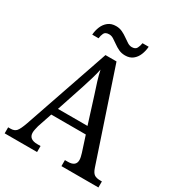

<svg xmlns="http://www.w3.org/2000/svg" viewBox="-208 -1029 1071 1160"><g transform="rotate(30 327.5 -449.0)"><path d="M1 0V-42H18Q44 -42 57.5 -57Q71 -72 88 -120L292 -714H369L577 -92Q587 -62 601.5 -52Q616 -42 644 -42H655V0H397V-42H418Q473 -42 473 -86Q473 -95 470.5 -106.5Q468 -118 464 -131L429 -239H188L154 -138Q151 -126 148 -112.5Q145 -99 145 -89Q145 -42 205 -42H227V0ZM206 -289H412L355 -470Q340 -514 328.5 -552Q317 -590 310 -623Q303 -590 293 -556Q283 -522 269 -479ZM395 -771Q370 -771 350 -780.5Q330 -790 313 -802.5Q296 -815 280.5 -824.5Q265 -834 250 -834Q223 -834 215 -817.5Q207 -801 205 -781H161Q163 -811 174 -837.5Q185 -864 206.5 -881Q228 -898 261 -898Q285 -898 305 -888.5Q325 -879 342 -866.5Q359 -854 374.5 -844.5Q390 -835 405 -835Q430 -835 438.5 -851.5Q447 -868 450 -888H493Q491 -858 480 -831Q469 -804 448 -787.5Q427 -771 395 -771Z"/></g></svg>

Font: Noto Serif Myanmar SemiCondensed
Style: Regular
Weight: 400
Width: 4
Designer: Ben Mitchell and the Monotype Design Team
Foundry: Monotype Imaging Inc.
Version: Version 2.106; ttfautohint (v1.8.4.7-5d5b)